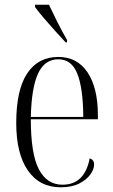

<svg xmlns="http://www.w3.org/2000/svg" viewBox="-20 -786 479 816"><path d="M238 10Q148 10 98.5 -61.5Q49 -133 49 -263Q49 -404 95.5 -474Q142 -544 228 -544Q308 -544 352 -478.5Q396 -413 396 -296V-279H111Q111 -131 145.5 -66Q180 -1 245 -1Q293 -1 322 -29.5Q351 -58 361 -113Q380 -107 380 -87Q380 -67 364 -44.5Q348 -22 316.5 -6Q285 10 238 10ZM334 -289Q333 -412 308.5 -473Q284 -534 228 -534Q170 -534 142 -474Q114 -414 111 -289ZM259 -606Q238 -628 212.5 -656.5Q187 -685 164 -712Q141 -739 129 -756V-766H188Q204 -732 223.5 -693Q243 -654 265 -616V-606Z"/></svg>

Font: Noto Serif Display Condensed Light
Style: Regular
Weight: 300
Width: 3
Designer: Monotype Design Team
Foundry: Monotype Imaging Inc.
Version: Version 2.009